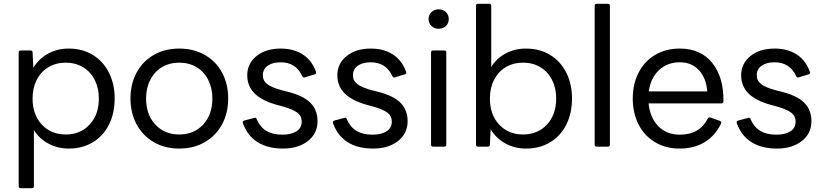

<svg xmlns="http://www.w3.org/2000/svg" viewBox="-20 -770 4325 1008"><path d="M89 218Q78 218 78 207V-495Q78 -505 89 -505H140Q151 -505 151 -495L155 -414Q183 -461 232 -488Q281 -515 340 -515Q413 -515 467.5 -481.5Q522 -448 552 -388.5Q582 -329 582 -253Q582 -176 552.5 -116.5Q523 -57 468 -23.5Q413 10 340 10Q283 10 234.5 -16Q186 -42 158 -87V207Q158 218 148 218ZM499 -253Q499 -308 477 -351Q455 -394 415.5 -417.5Q376 -441 325 -441Q274 -441 234.5 -417.5Q195 -394 173 -351Q151 -308 151 -253Q151 -168 199.5 -116Q248 -64 325 -64Q402 -64 450.5 -116Q499 -168 499 -253Z M665 -253Q665 -329 697 -388.5Q729 -448 787 -481.5Q845 -515 921 -515Q997 -515 1055.5 -481.5Q1114 -448 1146 -388.5Q1178 -329 1178 -253Q1178 -177 1146 -117.5Q1114 -58 1055.5 -24Q997 10 921 10Q845 10 787 -24Q729 -58 697 -117.5Q665 -177 665 -253ZM1095 -253Q1095 -308 1073 -351Q1051 -394 1011.5 -417.5Q972 -441 921 -441Q870 -441 830.5 -417.5Q791 -394 769 -351Q747 -308 747 -253Q747 -168 795.5 -116Q844 -64 921 -64Q998 -64 1046.5 -116Q1095 -168 1095 -253Z M1255 -124 1254 -128Q1254 -134 1262 -137L1314 -151Q1316 -152 1319 -152Q1326 -152 1327 -145Q1346 -102 1379 -82.5Q1412 -63 1463 -63Q1509 -63 1536.5 -80.5Q1564 -98 1564 -132Q1564 -161 1541 -178.5Q1518 -196 1465 -211L1435 -219Q1353 -242 1315.5 -280.5Q1278 -319 1278 -375Q1278 -436 1326.5 -475.5Q1375 -515 1454 -515Q1521 -515 1569 -484.5Q1617 -454 1639 -393Q1640 -391 1640 -388Q1640 -385 1638 -383Q1636 -381 1633 -380L1581 -364Q1579 -363 1576 -363Q1571 -363 1567 -370Q1534 -443 1453 -443Q1411 -443 1385.5 -425Q1360 -407 1360 -375Q1360 -346 1383.5 -328Q1407 -310 1464 -295L1492 -288Q1574 -267 1610.5 -229.5Q1647 -192 1647 -134Q1647 -69 1596.5 -29.5Q1546 10 1466 10Q1386 10 1332.5 -23.5Q1279 -57 1255 -124Z M1728 -124 1727 -128Q1727 -134 1735 -137L1787 -151Q1789 -152 1792 -152Q1799 -152 1800 -145Q1819 -102 1852 -82.5Q1885 -63 1936 -63Q1982 -63 2009.5 -80.5Q2037 -98 2037 -132Q2037 -161 2014 -178.5Q1991 -196 1938 -211L1908 -219Q1826 -242 1788.5 -280.5Q1751 -319 1751 -375Q1751 -436 1799.5 -475.5Q1848 -515 1927 -515Q1994 -515 2042 -484.5Q2090 -454 2112 -393Q2113 -391 2113 -388Q2113 -385 2111 -383Q2109 -381 2106 -380L2054 -364Q2052 -363 2049 -363Q2044 -363 2040 -370Q2007 -443 1926 -443Q1884 -443 1858.5 -425Q1833 -407 1833 -375Q1833 -346 1856.5 -328Q1880 -310 1937 -295L1965 -288Q2047 -267 2083.5 -229.5Q2120 -192 2120 -134Q2120 -69 2069.5 -29.5Q2019 10 1939 10Q1859 10 1805.5 -23.5Q1752 -57 1728 -124Z M2230 -670Q2230 -692 2245 -706.5Q2260 -721 2283 -721Q2306 -721 2321 -706.5Q2336 -692 2336 -670Q2336 -648 2321 -633.5Q2306 -619 2283 -619Q2260 -619 2245 -633.5Q2230 -648 2230 -670ZM2254 0Q2243 0 2243 -11V-495Q2243 -505 2254 -505H2313Q2323 -505 2323 -495V-11Q2323 0 2313 0Z M2556 -92 2552 -11Q2552 0 2541 0H2490Q2479 0 2479 -11V-740Q2479 -750 2490 -750H2549Q2559 -750 2559 -740V-419Q2587 -464 2635 -489.5Q2683 -515 2741 -515Q2814 -515 2868.5 -481.5Q2923 -448 2953 -388.5Q2983 -329 2983 -253Q2983 -176 2953.5 -116.5Q2924 -57 2869 -23.5Q2814 10 2741 10Q2682 10 2633 -17Q2584 -44 2556 -92ZM2900 -253Q2900 -308 2878 -351Q2856 -394 2816.5 -417.5Q2777 -441 2726 -441Q2675 -441 2635.5 -417.5Q2596 -394 2574 -351Q2552 -308 2552 -253Q2552 -168 2600.5 -116Q2649 -64 2726 -64Q2803 -64 2851.5 -116Q2900 -168 2900 -253Z M3113 0Q3102 0 3102 -11V-740Q3102 -750 3113 -750H3172Q3182 -750 3182 -740V-11Q3182 0 3172 0Z M3302 -253Q3302 -329 3332.5 -388.5Q3363 -448 3419 -481.5Q3475 -515 3549 -515Q3659 -515 3719.5 -439.5Q3780 -364 3778 -238Q3778 -227 3767 -227H3385Q3393 -151 3436.5 -107Q3480 -63 3549 -63Q3653 -63 3696 -148Q3700 -156 3710 -153L3760 -135Q3765 -133 3766.5 -129.5Q3768 -126 3766 -122Q3734 -56 3678.5 -23Q3623 10 3549 10Q3474 10 3418 -24Q3362 -58 3332 -117.5Q3302 -177 3302 -253ZM3386 -290H3693Q3688 -360 3649.5 -401.5Q3611 -443 3549 -443Q3484 -443 3440 -402Q3396 -361 3386 -290Z M3848 -124 3847 -128Q3847 -134 3855 -137L3907 -151Q3909 -152 3912 -152Q3919 -152 3920 -145Q3939 -102 3972 -82.5Q4005 -63 4056 -63Q4102 -63 4129.5 -80.5Q4157 -98 4157 -132Q4157 -161 4134 -178.5Q4111 -196 4058 -211L4028 -219Q3946 -242 3908.5 -280.5Q3871 -319 3871 -375Q3871 -436 3919.5 -475.5Q3968 -515 4047 -515Q4114 -515 4162 -484.5Q4210 -454 4232 -393Q4233 -391 4233 -388Q4233 -385 4231 -383Q4229 -381 4226 -380L4174 -364Q4172 -363 4169 -363Q4164 -363 4160 -370Q4127 -443 4046 -443Q4004 -443 3978.5 -425Q3953 -407 3953 -375Q3953 -346 3976.5 -328Q4000 -310 4057 -295L4085 -288Q4167 -267 4203.5 -229.5Q4240 -192 4240 -134Q4240 -69 4189.5 -29.5Q4139 10 4059 10Q3979 10 3925.5 -23.5Q3872 -57 3848 -124Z"/></svg>

Font: LINE Seed Sans TH
Style: Regular
Weight: 400
Designer: Dalton Maag Ltd | Thai characters by Cadson Demak Co.,Ltd.
Foundry: Dalton Maag Ltd
Version: Version 1.002